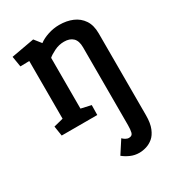

<svg xmlns="http://www.w3.org/2000/svg" viewBox="-183 -591 869 963"><g transform="rotate(-30 251.0 -109.5)"><path d="M28 -465 161 -489 192 -450Q213 -466 245 -476.5Q277 -487 310 -487Q353 -487 387 -472.5Q421 -458 441 -428Q461 -398 461 -351V123Q461 169 449 198Q437 227 419 242Q401 257 380 263.5Q359 270 339 270Q312 270 288.5 259.5Q265 249 248 235L296 161Q301 167 311 173Q321 179 331 179Q350 179 354 162.5Q358 146 358 121V-330Q358 -367 340 -384.5Q322 -402 289 -402Q259 -402 232 -388.5Q205 -375 193 -364V-70L251 -57L250 0H44L35 -57L90 -71V-405L38 -404Z"/></g></svg>

Font: Kreon Medium
Style: Regular
Weight: 500
Version: Version 2.002